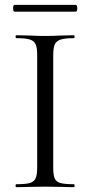

<svg xmlns="http://www.w3.org/2000/svg" viewBox="-20 -770 372 790"><path d="M284 -12Q287 -12 287 -6Q287 0 284 0Q254 0 236 -1L165 -2L97 -1Q79 0 47 0Q44 0 44 -6Q44 -12 47 -12Q85 -12 102.5 -17Q120 -22 126.5 -36.5Q133 -51 133 -81V-544Q133 -574 126.5 -588Q120 -602 102.5 -607.5Q85 -613 47 -613Q44 -613 44 -619Q44 -625 47 -625L97 -624Q139 -622 165 -622Q195 -622 237 -624L284 -625Q287 -625 287 -619Q287 -613 284 -613Q247 -613 229 -607Q211 -601 205 -586.5Q199 -572 199 -542V-81Q199 -50 205 -36Q211 -22 228.5 -17Q246 -12 284 -12ZM34 -736Q34 -750 40 -750H291Q298 -750 298 -736Q298 -722 291 -722H40Q34 -722 34 -736Z"/></svg>

Font: Cormorant Garamond
Style: Regular
Weight: 400
Designer: Christian Thalmann (Catharsis Fonts)
Version: Version 3.000